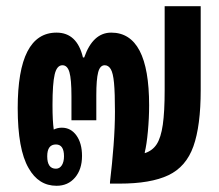

<svg xmlns="http://www.w3.org/2000/svg" viewBox="-20 -591 704 618"><path d="M162 7Q104 7 72 -50Q37 -110 37 -243Q37 -486 162 -486Q228 -486 247 -406H251Q279 -486 338 -486Q460 -486 460 -252Q460 -211 456 -168Q452 -125 446 -101V-98Q471 -106 484.5 -127Q498 -148 504 -189.5Q510 -231 510 -301V-571H626V-301Q626 -186 602.5 -120Q579 -54 522 -27Q465 0 365 0H334V-5Q341 -63 345.5 -122.5Q350 -182 350 -232Q350 -292 347 -324Q344 -356 336.5 -368.5Q329 -381 317 -381Q302 -381 296 -358.5Q290 -336 290 -284V-204H210V-281Q210 -336 203.5 -358.5Q197 -381 181 -381Q163 -381 156 -351.5Q149 -322 149 -253Q149 -226 150 -207Q151 -188 153 -174Q165 -180 179 -180Q208 -180 226 -155Q244 -130 244 -89Q244 -46 221.5 -19.5Q199 7 162 7ZM160 -48Q172 -48 179 -59Q186 -70 186 -88Q186 -126 160 -126Q132 -126 132 -88Q132 -48 160 -48Z"/></svg>

Font: Noto Sans Thai Looped UI Condensed
Style: Bold
Weight: 700
Width: 3
Designer: Cadson Demak Team
Foundry: Cadson Demak Co., Ltd.
Version: Version 1.000